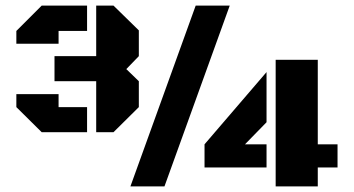

<svg xmlns="http://www.w3.org/2000/svg" viewBox="-20 -668 1270 688"><path d="M681.2 -647.9H803.2L569.3 0H447.3ZM1118.7 -150.9H1189.5V-67.9H1118.7V0H967.8V-453.6H1118.7ZM712.9 -150.9 935.1 -409.7V-230L857.9 -150.9H935.1V-67.9H712.9ZM324.7 -194.3V-377H175.3V-466.8H324.7V-647.9H386.7L477.5 -559.1V-466.8L432.6 -420.4L477.5 -377V-284.2L386.7 -194.3ZM129.4 -647.9H292V-557.1H189.9V-511.2H38.6V-557.1ZM292 -284.2V-194.3H129.4L38.6 -284.2V-330.6H189.9V-284.2Z"/></svg>

Font: Black Ops One [rus by aLiNcE]
Style: Regular
Weight: 400
Designer: James Grieshaber
Foundry: James Grieshaber
Version: Version 1.002;May 25, 2024;FontCreator 13.0.0.2680 64-bit